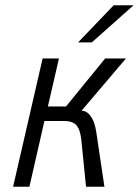

<svg xmlns="http://www.w3.org/2000/svg" viewBox="-20 -710 528 730"><path d="M276.9 -548.8 412.1 -689.9H487.8L329.1 -548.8ZM29.8 0 142.1 -487.8H204.1L162.1 -305.2H231L379.9 -487.8H459L290 -289.1Q306.6 -289.1 318.8 -275.4Q331.1 -261.7 337.2 -244.6Q343.3 -227.5 346.2 -207L377 0H307.1L289.1 -179.2Q284.7 -218.3 270.3 -234.1Q255.9 -250 224.1 -250H148.9L91.8 0Z"/></svg>

Font: HK Grotesk Light Italic
Style: Regular
Weight: 300
Italic angle: -13°
Designer: Alfredo Marco Pradil and Stefan Peev
Foundry: Hanken Design Co.
Version: Version 1.000;PS 001.000;hotconv 1.0.88;makeotf.lib2.5.64775